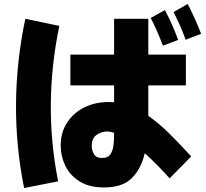

<svg xmlns="http://www.w3.org/2000/svg" viewBox="-20 -875 1040 971"><path d="M919 -674Q902 -721 887 -753.5Q872 -786 858 -814L929 -855Q947 -821 965 -781Q983 -741 997 -704ZM804 -644Q786 -691 771.5 -723.5Q757 -756 742 -784L814 -824Q834 -787 850.5 -749Q867 -711 881 -673ZM506 73Q431 73 382.5 42.5Q334 12 310.5 -36.5Q287 -85 287 -139Q287 -205 319 -254.5Q351 -304 406 -331.5Q461 -359 529 -359Q543 -359 557 -358V-443H336V-599H557V-780H730V-599H920V-443H730V-310Q730 -299 730 -289Q785 -251 838.5 -197.5Q892 -144 947 -84L838 27Q812 -2 779.5 -35.5Q747 -69 712 -100Q694 -22 647 25.5Q600 73 506 73ZM102 76Q17 -345 108 -780L280 -744Q197 -345 274 42ZM444 -136Q444 -114 455.5 -95Q467 -76 496 -76Q527 -76 539.5 -96.5Q552 -117 554.5 -145Q557 -173 557 -194V-203Q537 -210 520 -210Q495 -210 469.5 -193.5Q444 -177 444 -136Z"/></svg>

Font: Murecho Black
Style: Regular
Weight: 900
Designer: Neil Summerour
Foundry: Positype
Version: Version 1.010; ttfautohint (v1.8.3)